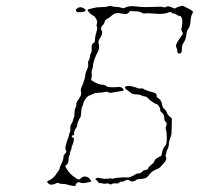

<svg xmlns="http://www.w3.org/2000/svg" viewBox="-20 -630 670 647"><path d="M404 -339Q407 -340 412 -340Q418 -341 429 -338Q440 -335 443 -333Q447 -331 454 -332Q461 -333 464.5 -330Q468 -327 484 -322Q501 -318 504.5 -315.5Q508 -313 508 -308Q507 -302 512 -300Q524 -293 526 -278Q528 -267 534 -262.5Q540 -258 542 -251Q544 -244 552 -237L559 -231V-216Q558 -195 558 -182Q558 -176 553.5 -164.5Q549 -153 549 -144.5Q549 -136 545 -128.5Q541 -121 541 -117Q541 -113 539 -110Q537 -107 539 -102Q544 -92 531 -79Q526 -74 521.5 -68.5Q517 -63 509 -60Q491 -54 481 -39Q473 -27 454 -27Q444 -27 440 -24Q436 -21 430 -19Q424 -17 418 -21Q412 -25 406.5 -23.5Q401 -22 398 -19.5Q395 -17 390.5 -18Q386 -19 382.5 -15Q379 -11 370.5 -12Q362 -13 357 -10Q352 -7 348.5 -10Q345 -13 338.5 -11.5Q332 -10 327 -11.5Q322 -13 317 -13Q312 -13 310.5 -16.5Q309 -20 306 -22Q297 -27 306 -30Q311 -32 316 -30Q332 -26 345 -28Q351 -30 355.5 -28.5Q360 -27 362 -28Q365 -30 382.5 -31.5Q400 -33 406 -32Q416 -30 434 -41Q439 -45 443 -45Q453 -45 460 -52Q463 -56 469 -57Q480 -59 480 -64Q480 -67 489.5 -74.5Q499 -82 499 -84Q500 -93 514 -100Q519 -102 521 -103.5Q523 -105 524 -106.5Q525 -108 525 -111Q528 -130 537 -139Q542 -144 542 -164.5Q542 -185 539.5 -192.5Q537 -200 540 -205Q544 -216 538 -220Q534 -222 534 -230Q534 -244 525 -251Q520 -254 520 -260Q520 -265 516 -271.5Q512 -278 508 -279Q503 -280 493 -287Q483 -294 479 -299Q473 -305 468 -305Q463 -305 456.5 -308.5Q450 -312 438.5 -312Q427 -312 420.5 -317.5Q414 -323 408 -327Q397 -334 404 -339ZM239 -601Q250 -610 264 -601Q277 -591 252 -589Q242 -588 238 -591Q233 -596 239 -601ZM342 -608Q351 -611 357 -609Q362 -607 373.5 -606.5Q385 -606 390 -603.5Q395 -601 401 -604Q415 -612 442 -608Q461 -605 505 -607Q525 -608 530.5 -606Q536 -604 540 -607Q546 -611 559 -605L569 -601L574 -604Q580 -607 588 -609Q594 -611 597 -610Q600 -609 617 -600Q628 -594 629.5 -592Q631 -590 628 -583Q624 -577 623 -568Q621 -538 614 -532Q609 -526 608 -513Q607 -498 598 -485Q593 -478 593 -466Q593 -456 590.5 -452.5Q588 -449 582 -450Q578 -450 577.5 -458Q577 -466 574.5 -470Q572 -474 574 -480Q575 -484 579 -490.5Q583 -497 587 -503Q591 -509 593 -511Q599 -516 593 -524Q590 -530 591.5 -534Q593 -538 594 -549Q597 -577 582 -577Q579 -577 575 -580.5Q571 -584 567 -584Q563 -584 558.5 -587.5Q554 -591 548 -588Q531 -581 502 -584Q479 -586 471 -585Q464 -583 457 -587.5Q450 -592 434 -592L418 -593L413 -587Q408 -583 405 -582.5Q402 -582 386 -585Q369 -589 357 -578Q350 -571 342 -567Q334 -563 332.5 -556Q331 -549 325 -544Q318 -536 322 -528Q328 -518 319 -505Q310 -491 312 -485Q314 -481 314 -471.5Q314 -462 307 -450Q293 -422 293 -405Q293 -401 290.5 -396Q288 -391 289 -381.5Q290 -372 288 -366L287 -360L296 -355Q300 -352 307 -349Q314 -346 320 -345Q326 -344 329 -344Q332 -345 337 -340.5Q342 -336 357 -336Q372 -336 378.5 -337Q385 -338 391 -334Q394 -332 395.5 -330Q397 -328 396.5 -326.5Q396 -325 394 -324Q391 -323 379 -321.5Q367 -320 359 -318Q351 -316 345 -319Q339 -322 332.5 -320Q326 -318 313 -317.5Q300 -317 296 -314.5Q292 -312 284 -309.5Q276 -307 269 -298Q262 -289 261 -282.5Q260 -276 257 -270.5Q254 -265 253.5 -251Q253 -237 250 -233.5Q247 -230 243.5 -221Q240 -212 240 -207.5Q240 -203 235 -196.5Q230 -190 230 -182Q230 -176 229 -175Q228 -174 226 -174Q222 -174 222 -170.5Q222 -167 225.5 -166.5Q229 -166 229 -163Q229 -151 223 -139Q221 -136 221 -131.5Q221 -127 218.5 -123Q216 -119 216 -114Q216 -109 213.5 -105Q211 -101 211 -91Q211 -81 205.5 -76Q200 -71 200 -69.5Q200 -68 207.5 -56.5Q215 -45 227 -36Q239 -27 243 -25.5Q247 -24 251 -28Q261 -39 276 -33Q279 -31 283.5 -26Q288 -21 288 -19Q288 -18 276.5 -15.5Q265 -13 260 -13Q254 -13 250 -15Q246 -17 241.5 -15Q237 -13 235 -8L234 -3L224 -4Q215 -5 208.5 -7.5Q202 -10 192.5 -10Q183 -10 178.5 -12.5Q174 -15 169 -12Q164 -9 156 -8Q148 -7 144 -11Q134 -19 145 -22Q148 -23 153 -26.5Q158 -30 162 -34Q166 -38 168 -41Q170 -45 175.5 -52Q181 -59 181 -62.5Q181 -66 184 -72Q195 -93 194 -103Q194 -107 199 -112Q207 -119 202 -124Q197 -129 207 -158Q213 -174 213 -177Q213 -180 215.5 -184.5Q218 -189 217 -197.5Q216 -206 220.5 -212.5Q225 -219 226.5 -226Q228 -233 229.5 -235Q231 -237 231 -248.5Q231 -260 234.5 -267Q238 -274 237 -277Q236 -284 244 -294Q246 -297 250.5 -305Q255 -313 253 -320.5Q251 -328 255 -337Q265 -359 267 -374Q268 -386 276 -402Q278 -407 277 -414.5Q276 -422 279.5 -427.5Q283 -433 283 -439Q283 -445 286.5 -451Q290 -457 289 -467Q287 -482 297 -486Q300 -488 300 -497Q300 -506 304.5 -520.5Q309 -535 307 -538Q304 -544 307 -552Q309 -556 304.5 -565.5Q300 -575 293 -578Q288 -580 281.5 -587Q275 -594 275 -596Q275 -598 279.5 -599Q284 -600 295 -603Q306 -606 320 -606Q334 -606 342 -608Z"/></svg>

Font: TT2020 Style D
Style: Italic
Weight: 400
Italic angle: -15°
Version: Version 0.2.000